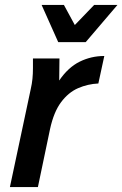

<svg xmlns="http://www.w3.org/2000/svg" viewBox="-20 -755 494 775"><path d="M20 0 104 -395Q109 -417 111 -437Q113 -457 113 -480V-519H220L219 -430Q255 -483 301.5 -506Q348 -529 401 -529L377 -418Q334 -416 295 -399Q256 -382 226.5 -342.5Q197 -303 182 -234L133 0ZM148 -735H238L282 -654L360 -735H454L326 -585H215Z"/></svg>

Font: Radio Canada Medium
Style: Italic
Weight: 500
Italic angle: -12°
Designer: Charles Daoud, Etienne Aubert Bonn, Alexandre Saumier Demers, Jacques Le Bailly
Foundry: Radio-Canada
Version: Version 2.104; ttfautohint (v1.8.4.7-5d5b);gftools[0.9.28.de